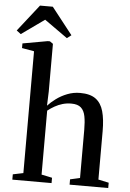

<svg xmlns="http://www.w3.org/2000/svg" viewBox="-97 -1067 752 1114"><g transform="rotate(5 279.0 -510.0)"><path d="M78.5 -43.5V-753L7.5 -765.5V-792.5L152.5 -818.5H165.5L184 -805.5V-528L181 -445Q199.5 -465.5 227.8 -486.5Q256 -507.5 291.5 -521.5Q327 -535.5 366.5 -535.5Q425 -535.5 457.2 -511.8Q489.5 -488 502.5 -441.5Q515.5 -395 515.5 -326V-44L576.5 -31V0H351.5V-31L408.5 -44V-324.5Q408.5 -371 402.2 -403.2Q396 -435.5 377.2 -452.5Q358.5 -469.5 321 -469.5Q294 -469.5 270 -462.5Q246 -455.5 224.8 -443.5Q203.5 -431.5 184.5 -416.5V-44L246.5 -31V0H18V-31ZM-7 -845.5 -32 -864.5 90 -1020H164.5L286.5 -864.5L261.5 -845.5L127 -941Z"/></g></svg>

Font: Merriweather 96pt Medium
Style: Regular
Weight: 500
Version: Version 2.100